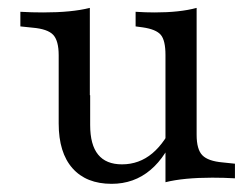

<svg xmlns="http://www.w3.org/2000/svg" viewBox="-20 -443 626 477"><path d="M203.2 -413.7V-206.5H125.8V-305.6Q125.8 -341.9 112.1 -356.5Q98.4 -371 61.3 -374.2L30.6 -377.4V-413.7Q45.2 -412.9 58.9 -412.5Q72.6 -412.1 87.1 -412.1Q122.6 -412.1 151.6 -414.9Q180.6 -417.7 203.2 -423.4ZM204 -206.5V-132.3Q204 -83.1 223.8 -58.9Q243.5 -34.7 283.1 -34.7Q325.8 -34.7 358.5 -62.1Q391.1 -89.5 414.5 -143.5L419.4 -122.6Q394.4 -54.8 353.6 -20.6Q312.9 13.7 257.3 13.7Q194.4 13.7 160.1 -25Q125.8 -63.7 125.8 -136.3V-206.5ZM391.1 0V-206.5H468.5V-108.1Q468.5 -71.8 482.7 -57.3Q496.8 -42.7 533.1 -39.5L563.7 -36.3V0Q549.2 -0.8 535.9 -1.2Q522.6 -1.6 507.3 -1.6Q472.6 -1.6 443.1 1.2Q413.7 4 391.1 9.7ZM468.5 -413.7V-206.5H391.1V-306.5Q391.1 -342.7 379.4 -356.5Q367.7 -370.2 334.7 -375L316.9 -377.4V-413.7Q330.6 -412.9 341.5 -412.5Q352.4 -412.1 364.5 -412.1Q395.2 -412.1 421.4 -414.9Q447.6 -417.7 468.5 -423.4Z"/></svg>

Font: Playfair 9pt
Style: Regular
Weight: 400
Designer: Claus Eggers Sørensen
Foundry: Claus Eggers Sørensen
Version: Version 2.203